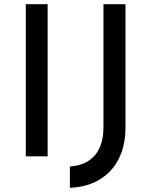

<svg xmlns="http://www.w3.org/2000/svg" viewBox="-20 -745 720 915"><path d="M103 -725V0H207V-725ZM578 -135V-725H473V-138C473 -13 406 43 313 48V150C467 145 578 43 578 -135Z"/></svg>

Font: Reem Kufi
Style: Regular
Weight: 400
Designer: Khaled Hosny
Version: Version 0.007